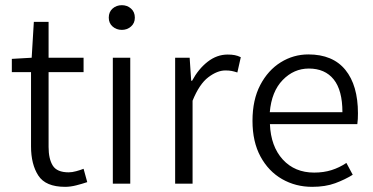

<svg xmlns="http://www.w3.org/2000/svg" viewBox="-20 -705 1432 737"><path d="M230 12.2Q155.3 12.2 127.2 -31Q99.1 -74.2 99.1 -143.1V-428.2H25.4V-479L101.6 -483.4L109.9 -621.1H166.5V-483.4H300.8V-428.2H166.5V-140.6Q166.5 -95.2 182.6 -69.3Q198.7 -43.5 243.7 -43.5Q256.8 -43.5 272.7 -47.9Q288.6 -52.2 300.8 -57.1L314.9 -5.9Q294.4 1 272.2 6.6Q250 12.2 230 12.2Z M413.1 0V-483.4H480V0ZM447.8 -590.3Q426.8 -590.3 412.1 -603.3Q397.5 -616.2 397.5 -637.2Q397.5 -659.2 412.1 -672.1Q426.8 -685.1 447.8 -685.1Q468.3 -685.1 482.9 -672.1Q497.6 -659.2 497.6 -637.2Q497.6 -616.2 482.9 -603.3Q468.3 -590.3 447.8 -590.3Z M652.3 0V-483.4H708L713.9 -395H717.3Q741.7 -440.4 777.1 -468Q812.5 -495.6 854 -495.6Q869.1 -495.6 880.9 -493.4Q892.6 -491.2 904.3 -485.4L891.1 -426.8Q878.9 -430.7 869.4 -432.6Q859.9 -434.6 845.2 -434.6Q814 -434.6 779.5 -408.4Q745.1 -382.3 719.2 -318.4V0Z M1178.2 12.2Q1114.7 12.2 1062.7 -17.6Q1010.7 -47.4 980 -104Q949.2 -160.6 949.2 -241.2Q949.2 -321.8 979 -378.7Q1008.8 -435.5 1057.6 -465.8Q1106.4 -496.1 1163.6 -496.1Q1257.3 -496.1 1305.7 -436.8Q1354 -377.4 1354 -270Q1354 -258.8 1353.5 -248.3Q1353 -237.8 1351.6 -228.5H1016.1Q1019.5 -143.1 1065.4 -92.8Q1111.3 -42.5 1186 -42.5Q1222.2 -42.5 1252.4 -52Q1282.7 -61.5 1309.6 -79.6L1334 -34.2Q1304.2 -15.6 1266.6 -1.7Q1229 12.2 1178.2 12.2ZM1015.6 -274.4H1294.4Q1294.4 -358.4 1261 -400.1Q1227.5 -441.9 1165.5 -441.9Q1107.9 -441.9 1065.2 -397.9Q1022.5 -354 1015.6 -274.4Z"/></svg>

Font: Varta Light Light
Style: Regular
Weight: 300
Version: Version 1.004